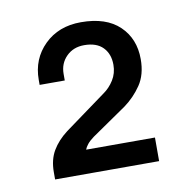

<svg xmlns="http://www.w3.org/2000/svg" viewBox="-54 -858 485 489"><g transform="rotate(-10 189.0 -613.5)"><path d="M51 -422V-441Q51 -473 64.5 -496Q78 -519 103 -538L210 -616Q226 -627 237 -644.5Q248 -662 248 -684Q248 -712 231.5 -729Q215 -746 183 -746Q155 -746 137 -728Q119 -710 119 -683Q119 -679 119 -675Q119 -671 119 -666H54Q54 -669 54 -673Q54 -677 54 -679Q54 -733 90.5 -769Q127 -805 185 -805Q250 -805 284.5 -772Q319 -739 319 -686Q319 -646 301 -619.5Q283 -593 257 -574L167 -512Q156 -504 150 -496.5Q144 -489 142 -483H320V-422Z"/></g></svg>

Font: Chivo Medium
Style: Regular
Weight: 500
Designer: Hector Gatti
Foundry: Omnibus-Type
Version: Version 2.002